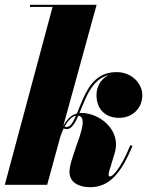

<svg xmlns="http://www.w3.org/2000/svg" viewBox="-20 -770 623 800"><path d="M532 -162 523 -165C479 -57.5 446 -34.5 439 -34.5C434.5 -34.5 432.5 -38 432.5 -42C432.5 -44 433 -49.5 434 -53L457.5 -131C488 -230 392.5 -299.5 319 -299.5C316.5 -299.5 313.5 -299 311 -299C318.5 -316.5 326 -336 335 -356C358.5 -409.5 387 -446 433 -457C401 -442.5 382 -410 382 -374C382 -316 417.5 -279 476.5 -279C531.5 -279 573 -318.5 573 -373.5C573 -420.5 531 -469.5 466 -469.5C393.5 -469.5 355.5 -425.5 325.5 -357.5C316 -336.5 308 -315 300.5 -297C277.5 -291 259 -273.5 243.5 -244.5L382.5 -750H105V-741H199L0 0H176.5L231 -199C235.5 -212.5 240 -224.5 245.5 -235.5C249 -233 252.5 -232 258 -232C278 -232 292 -255.5 306.5 -288C343 -282.5 316.5 -213.5 295.5 -154.5L281 -110C275.5 -93.5 269.5 -71 269.5 -53.5C269.5 -8.5 311 10 355 10C435 10 484.5 -47 532 -162ZM258 -241C254.5 -241 252 -241.5 249.5 -243C264 -269.5 281.5 -285.5 296.5 -288C284.5 -260.5 273 -241 258 -241Z"/></svg>

Font: Bodoni* 24pt Fatface
Style: Italic
Weight: 900
Italic angle: -13°
Version: Version 2.3